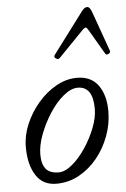

<svg xmlns="http://www.w3.org/2000/svg" viewBox="-52 -743 523 794"><g transform="rotate(-5 209.5 -345.5)"><path d="M150 13Q94 13 65.5 -31.5Q37 -76 37 -149Q37 -197 57 -244Q77 -291 110.5 -330Q144 -369 186 -392.5Q228 -416 272 -416Q331 -416 360.5 -375Q390 -334 390 -267Q390 -215 371.5 -165Q353 -115 320.5 -75Q288 -35 244.5 -11Q201 13 150 13ZM164 -33Q190 -33 220 -58Q250 -83 276 -122Q302 -161 318.5 -203.5Q335 -246 335 -282Q335 -375 272 -375Q244 -375 212.5 -349Q181 -323 154.5 -282Q128 -241 111 -196Q94 -151 94 -113Q94 -73 110.5 -53Q127 -33 164 -33ZM209 -504Q202 -497 192.5 -503.5Q183 -510 190 -519L316 -687Q328 -704 340 -704Q350 -704 358 -684L418 -516Q421 -509 412 -503.5Q403 -498 398 -505L339 -606Q331 -620 327 -620Q321 -620 310 -608Z"/></g></svg>

Font: Junicode
Style: Italic
Weight: 400
Italic angle: -11°
Designer: Peter S. Baker
Version: Version 2.100; ttfautohint (v1.8.4)